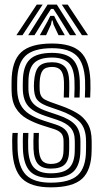

<svg xmlns="http://www.w3.org/2000/svg" viewBox="-20 -796 443 825"><path d="M198.2 9Q113.7 9 75.2 -28.2Q36.8 -65.5 33 -151.9Q32.3 -169.6 32.3 -189.7Q32.3 -209.7 33.8 -224.9H56.5Q55.3 -210.5 55.2 -190.8Q55 -171.1 55.7 -153.2Q59.1 -77.1 92.2 -44.1Q125.3 -11.1 198.2 -11.1Q279.2 -11.1 314.1 -43.2Q349 -75.4 349.5 -148.7Q349.7 -155.6 349.8 -162.3Q349.8 -169 349.8 -175.9Q349.7 -182.7 349.7 -189.5Q349.7 -246.9 319.8 -274.9Q289.8 -302.9 236.3 -321.4L190.6 -337.3Q165.1 -346.3 151.7 -356.2Q138.3 -366.1 133 -378.7Q127.7 -391.3 126.4 -408.3Q125.5 -416.3 125.6 -426Q125.8 -435.6 126.4 -445.3Q129.4 -489.9 146 -509.2Q162.5 -528.5 203.8 -528.5Q238 -528.5 256.8 -511.1Q275.6 -493.7 277.5 -446.5Q278 -435.1 277.7 -416.4Q277.4 -397.7 276.7 -376.9H253.9Q254.6 -396.7 254.9 -414.6Q255.3 -432.5 254.8 -445.4Q253.4 -479.3 241.4 -493.8Q229.4 -508.4 203.8 -508.4Q175.4 -508.4 163.9 -493.8Q152.3 -479.2 150.5 -445.3Q150 -435 150 -426.3Q150 -417.5 150.5 -408.3Q151.7 -391.8 157.4 -382.6Q163.1 -373.3 173.4 -367.9Q183.6 -362.6 197.7 -357.3L242.2 -341.5Q280.2 -328.2 309.9 -310.7Q339.7 -293.3 356.8 -264.8Q373.9 -236.4 373.9 -189.5Q373.9 -182.3 373.9 -175.6Q374 -169 373.9 -162.3Q373.9 -155.7 373.7 -148.6Q373 -65.1 332.8 -28Q292.6 9 198.2 9ZM198.2 -31.2Q136.5 -31.2 108.9 -60.1Q81.4 -88.9 78.5 -154.1Q78 -169.5 78 -188.8Q78 -208.2 79.2 -224.9H102Q100.9 -208.2 100.8 -189Q100.8 -169.8 101.2 -155.3Q103.6 -99.7 126.2 -75.5Q148.8 -51.3 198.2 -51.3Q253.8 -51.3 277.3 -74.5Q300.7 -97.6 301.2 -148.8Q301.5 -159.8 301.5 -169.5Q301.4 -179.2 301.4 -189.5Q301.4 -226.8 283.1 -247.4Q264.7 -268 224.7 -281.3L176.8 -297.1Q142 -308.6 120.9 -322.9Q99.7 -337.1 89.7 -357.5Q79.6 -378 78.1 -408.2Q77.7 -418.4 77.8 -427.6Q78 -436.8 78.1 -445.4Q78.4 -511.1 107.4 -539.9Q136.4 -568.8 203.8 -568.8Q264.6 -568.8 292.3 -541.1Q320 -513.4 322.8 -449.3Q323.3 -434.5 323.2 -417Q323.1 -399.5 322 -376.9H299.2Q300.2 -398.9 300.4 -415.7Q300.7 -432.5 300 -448.9Q297.7 -505.4 273.6 -527Q249.5 -548.7 203.8 -548.7Q149.5 -548.7 126 -524.5Q102.5 -500.4 102.2 -445.4Q102.1 -436.3 102 -427.1Q101.8 -417.9 102.2 -408.2Q103.8 -383.2 112.3 -366.5Q120.8 -349.7 138.2 -338.2Q155.5 -326.7 183.7 -317.2L230.6 -301.3Q279.6 -284.9 302.6 -260.3Q325.6 -235.7 325.6 -189.5Q325.6 -179.2 325.6 -169.1Q325.6 -158.9 325.4 -148.8Q324.8 -86.4 295.7 -58.8Q266.6 -31.2 198.2 -31.2ZM198.2 -71.5Q160.9 -71.5 143.4 -91.1Q125.9 -110.7 123.9 -156.4Q123.5 -170.1 123.5 -188.6Q123.5 -207.1 124.6 -224.9H147.3Q146.3 -208.6 146.2 -190.7Q146.2 -172.7 146.7 -158.1Q148.2 -122.4 160.2 -107Q172.3 -91.6 198.2 -91.6Q227.8 -91.6 240.1 -105.3Q252.5 -119.1 252.9 -148.9Q253.2 -159.7 253.2 -169.4Q253.1 -179.2 253.1 -189.5Q253.1 -213 242.5 -224Q231.9 -235 213 -241.1L162.7 -257Q125 -269 95 -286.2Q65.1 -303.3 47.6 -332.3Q30.1 -361.3 29.7 -408.1Q29.6 -418.7 29.6 -428.2Q29.7 -437.6 29.7 -445.5Q30.1 -532.8 70.3 -570.9Q110.5 -609 203.8 -609Q288.2 -609 326.4 -572.4Q364.5 -535.8 368.3 -451.1Q369 -434.3 368.7 -414.6Q368.3 -394.9 367.5 -376.9H344.7Q345.4 -393 345.8 -413.1Q346.2 -433.3 345.5 -449.9Q342.2 -524.4 309.3 -556.7Q276.4 -588.9 203.8 -588.9Q123.5 -588.9 88.8 -555.5Q54.2 -522 53.9 -445.5Q53.8 -436.3 53.7 -427.1Q53.5 -417.9 53.9 -408.1Q55.5 -371 68.2 -346.5Q80.9 -321.9 106.1 -305.7Q131.2 -289.5 169.6 -277L218.9 -261.2Q252.1 -250.4 264.7 -233.5Q277.3 -216.7 277.3 -189.5Q277.3 -182.9 277.3 -176.3Q277.3 -169.7 277.3 -163.1Q277.3 -156.4 277.1 -148.9Q276.6 -108 258.5 -89.7Q240.4 -71.5 198.2 -71.5ZM50.5 -644.8 137.8 -776.1H163.1L76.7 -644.8ZM101.2 -644.8 184.4 -776.1H224.3L307.5 -644.8H280.5L229.7 -726.6L209.4 -757.7H199.3L179 -726.5L128.2 -644.8ZM151.1 -644.8 184.2 -704 196.1 -727.8H212.6L224.6 -704L258.4 -644.8H231.5L210.1 -690.1L206.2 -707.7H202.6L198.8 -690.1L178.1 -644.8ZM332 -644.8 245.6 -776.1H271L358.2 -644.8Z"/></svg>

Font: Big Shoulders Inline Thin
Style: Regular
Weight: 100
Designer: Patric King
Foundry: XO Type Co
Version: Version 2.002